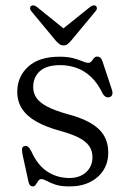

<svg xmlns="http://www.w3.org/2000/svg" viewBox="-20 -676 470 706"><path d="M235 -21.5Q273.5 -21.5 296.8 -43Q320 -64.5 320 -98Q320 -122 307.8 -139.2Q295.5 -156.5 269.8 -169.8Q244 -183 204 -194Q150 -208.5 114.5 -228.5Q79 -248.5 61.2 -275.8Q43.5 -303 43.5 -338.5Q43.5 -394.5 83.8 -431Q124 -467.5 199 -467.5Q229 -467.5 249.5 -462Q270 -456.5 283 -450.8Q296 -445 304.5 -445Q312 -445 316.5 -450.8Q321 -456.5 325.5 -462.2Q330 -468 337.5 -468Q344 -468 348.8 -464Q353.5 -460 357 -450L390.5 -349Q395 -337 393 -329.2Q391 -321.5 383.5 -319Q376 -316.5 369.2 -320Q362.5 -323.5 358 -331Q339.5 -370 315 -393Q290.5 -416 261.8 -426.2Q233 -436.5 201.5 -436.5Q150.5 -436.5 126.2 -414Q102 -391.5 102 -356Q102 -332.5 115.2 -314.5Q128.5 -296.5 156 -282.8Q183.5 -269 226 -257Q276.5 -244 310.2 -225.2Q344 -206.5 361 -179.5Q378 -152.5 378 -114Q378 -78.5 360.8 -50.8Q343.5 -23 311.5 -6.8Q279.5 9.5 235.5 9.5Q203.5 9.5 183.5 2.8Q163.5 -4 151.8 -10.8Q140 -17.5 132.5 -17.5Q125 -17.5 120.5 -10.8Q116 -4 111.8 2.8Q107.5 9.5 100.5 9.5Q95 9.5 91 5.8Q87 2 85 -6.5L63.5 -105Q60.5 -119 61 -127.8Q61.5 -136.5 69.5 -138.5Q76.5 -141 82.8 -136.5Q89 -132 95 -120Q118 -68.5 154 -45Q190 -21.5 235 -21.5ZM223.5 -563.5 115 -651Q109 -655.5 103.8 -656.2Q98.5 -657 94 -654Q90.5 -651 90.5 -645.8Q90.5 -640.5 95 -635L185 -526.5Q192 -518.5 198.5 -513.8Q205 -509 214 -509Q222.5 -509 228.5 -513.8Q234.5 -518.5 241.5 -526.5L331.5 -635Q336.5 -640.5 336.2 -645.8Q336 -651 333 -654Q329 -657 323.5 -656.2Q318 -655.5 312 -651L203 -563.5Z"/></svg>

Font: Fraunces 48pt Soft Wonky Light
Style: Regular
Weight: 300
Version: Version 1.000;[b76b70a41]